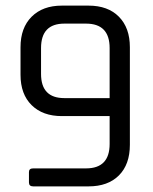

<svg xmlns="http://www.w3.org/2000/svg" viewBox="-20 -663 545 683"><path d="M209 -314H370V-492Q370 -579 286 -579H209Q126 -579 126 -492V-400Q126 -314 209 -314ZM295 0H98Q83 0 83 -14V-51Q83 -64 98 -64H286Q370 -64 370 -151V-250H200Q132 -250 92.5 -289Q53 -328 53 -397V-495Q53 -564 92.5 -603.5Q132 -643 200 -643H295Q364 -643 403 -603.5Q442 -564 442 -495V-148Q442 -78 403 -39Q364 0 295 0Z"/></svg>

Font: Rajdhani Medium
Style: Regular
Weight: 500
Designer: Satya Rajpurohit, Jyotish Sonowal
Foundry: Indian Type Foundry
Version: Version 1.201 February 1, 2022